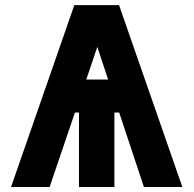

<svg xmlns="http://www.w3.org/2000/svg" viewBox="-20 -743 769 763"><path d="M293.9 0V-295.9H277.8L177.2 0H23.9L275.4 -722.7H453.1L704.6 0H551.8L453.6 -295.9H434.6V0ZM366.7 -556.6 322.8 -426.8H409.7Z"/></svg>

Font: Giphurs
Style: Bold
Weight: 700
Version: Version 0.920; ttfautohint (v1.8.4.7-5d5b)